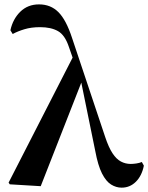

<svg xmlns="http://www.w3.org/2000/svg" viewBox="-20 -839 676 875"><path d="M24.6 1 19.2 -6.7 319.3 -592.9 356.9 -478.8 165.6 9.5ZM534.3 16.2Q509.3 16.2 486.2 1.9Q463.2 -12.4 444.8 -48.5Q426.5 -84.7 414.1 -150.9L347.9 -475.3L345.6 -476.9L294.1 -624.8Q275.9 -679.5 244.1 -697.3Q212.4 -715.2 162.6 -715.2Q122.3 -715.2 91.2 -705.7Q60.1 -696.3 37.9 -684L27.4 -701Q38.6 -752.4 72.6 -785.7Q106.7 -819 157.9 -819Q211 -819 246.2 -783.7Q281.5 -748.4 308.2 -666.6L459.4 -214.5Q475.4 -166.7 492.9 -140.3Q510.3 -113.8 531 -102.9Q551.7 -91.9 575.7 -91.9Q586.9 -91.9 601.3 -94Q615.6 -96.2 626.4 -100.7L635.6 -83.9Q626.3 -37.6 599.2 -10.7Q572.1 16.2 534.3 16.2Z"/></svg>

Font: Noto Serif SC
Style: Regular
Weight: 200
Designer: Ryoko NISHIZUKA 西塚涼子 (kana & ideographs); Frank Grießhammer (Latin, Greek & Cyrillic); Wenlong ZHANG 张文龙 (bopomofo); San
Foundry: Adobe
Version: Version 2.001;hotconv 1.1.0;makeotfexe 2.6.0